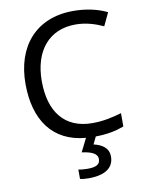

<svg xmlns="http://www.w3.org/2000/svg" viewBox="-102 -795 836 1105"><g transform="rotate(-10 316.0 -242.0)"><path d="M473 139C473 88 434 64 386 53L407 10C476 9 524 -1 573 -19V-97C519 -81 464 -69 402 -69C238 -69 156 -180 156 -357C156 -536 250 -645 403 -645C467 -645 521 -626 565 -606L601 -682C547 -709 477 -724 404 -724C183 -724 61 -574 61 -358C61 -147 157 -8 350 8L311 86C362 93 402 106 402 141C402 174 376 185 328 185C309 185 287 183 275 180V235C286 238 305 240 325 240C423 240 473 203 473 139Z"/></g></svg>

Font: Noto Sans Gujarati UI
Style: Regular
Weight: 400
Designer: Jelle Bosma - Monotype Design Team, Universal Thirst
Foundry: Monotype Imaging Inc.
Version: Version 2.106